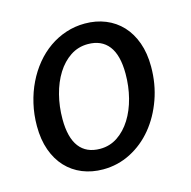

<svg xmlns="http://www.w3.org/2000/svg" viewBox="-83 -598 686 688"><g transform="rotate(-15 260.0 -254.0)"><path d="M227 -67Q263 -67 292 -86.5Q321 -106 341.5 -138.8Q362 -171.5 373 -214.2Q384 -257 384 -303.5Q384 -372.5 357.5 -406.8Q331 -441 280.5 -441Q244.5 -441 215.5 -421.8Q186.5 -402.5 166 -369.8Q145.5 -337 134.5 -294.2Q123.5 -251.5 123.5 -204.5Q123.5 -136 149.8 -101.5Q176 -67 227 -67ZM218.5 7Q177 7 142 -7.2Q107 -21.5 81.8 -48.5Q56.5 -75.5 42.5 -114.8Q28.5 -154 28.5 -204Q28.5 -247 37.8 -286.8Q47 -326.5 63.8 -361Q80.5 -395.5 104 -424Q127.5 -452.5 156.5 -472.8Q185.5 -493 219 -504Q252.5 -515 289 -515Q330.5 -515 365.5 -500.8Q400.5 -486.5 425.8 -459.5Q451 -432.5 465 -393.5Q479 -354.5 479 -304.5Q479 -240.5 458.8 -183.8Q438.5 -127 403.5 -84.5Q368.5 -42 320.8 -17.5Q273 7 218.5 7Z"/></g></svg>

Font: Lato Medium
Style: Italic
Weight: 500
Italic angle: -7°
Designer: Lukasz Dziedzic
Foundry: tyPoland Lukasz Dziedzic
Version: Version 2.006; 2014-01-15